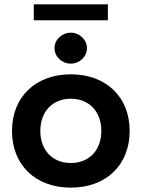

<svg xmlns="http://www.w3.org/2000/svg" viewBox="-20 -851 650 881"><path d="M305 -510C143 -510 35 -406 35 -250C35 -94 143 10 305 10C467 10 575 -94 575 -250C575 -406 467 -510 305 -510ZM305 -103C221 -103 165 -162 165 -250C165 -339 221 -398 305 -398C389 -398 445 -339 445 -250C445 -162 389 -103 305 -103ZM305 -701C264 -701 230 -669 230 -630C230 -591 264 -559 305 -559C345 -559 379 -591 379 -630C379 -669 345 -701 305 -701ZM135 -758H475V-831H135Z"/></svg>

Font: Goli SemiBold
Style: Regular
Weight: 600
Designer: jaikishan Patel
Foundry: MagicType
Version: Version 1.000;Glyphs 3.2 (3242)